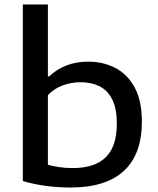

<svg xmlns="http://www.w3.org/2000/svg" viewBox="-20 -828 706 858"><path d="M295 10Q241 10 187 3Q133 -4 82 -19V-808H194V-486.5H200Q231.5 -517.5 275.8 -535Q320 -552.5 375 -552.5Q441 -552.5 495.2 -524.5Q549.5 -496.5 581.8 -437.2Q614 -378 614 -284Q614 -138.5 533.5 -64.2Q453 10 295 10ZM306 -77Q403.5 -77 452.8 -125.5Q502 -174 502 -275Q502 -343.5 481.2 -384.2Q460.5 -425 424 -442.8Q387.5 -460.5 340.5 -460.5Q300 -460.5 261.8 -447Q223.5 -433.5 194 -403V-91.5Q216 -85.5 244.2 -81.2Q272.5 -77 306 -77Z"/></svg>

Font: Encode Sans Exp Md
Style: Regular
Weight: 500
Width: 7
Designer: Multiple Designers
Foundry: Impallari Type
Version: Version 3.002; ttfautohint (v1.8.3) -l 8 -r 50 -G 200 -x 14 